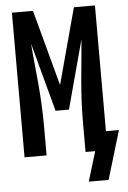

<svg xmlns="http://www.w3.org/2000/svg" viewBox="-59 -778 646 972"><g transform="rotate(-5 263.5 -292.0)"><path d="M352 151 398 0H349V-147Q349 -200 351.5 -253Q354 -306 358.5 -358.5Q363 -411 368.5 -464Q374 -517 378 -570L284 -221H216L122 -570Q126 -517 131.5 -464Q137 -411 141.5 -358.5Q146 -306 148.5 -253Q151 -200 151 -147V0H39V-735H146L250 -349L354 -735H461V-96H527L453 151Z"/></g></svg>

Font: Iosevka SS18
Style: Bold
Weight: 700
Monospace: yes
Designer: Belleve Invis
Foundry: Belleve Invis
Version: Version 25.1.1; ttfautohint (v1.8.4)